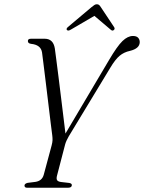

<svg xmlns="http://www.w3.org/2000/svg" viewBox="-20 -882 676 902"><path d="M317.5 -12Q317 0 299 0H107.5Q95 0 95 -10.5Q95.5 -19.5 110 -23L146 -27.5Q177.5 -32 185.5 -61L222.5 -198.5Q226.5 -213.5 226.8 -224Q227 -234.5 225.5 -246Q223.5 -261.5 218.5 -301.2Q213.5 -341 207.5 -392Q201.5 -443 195.2 -493.5Q189 -544 184.2 -582.8Q179.5 -621.5 177.5 -635.5Q172 -671.5 126 -676Q111 -678 111 -689Q110.5 -700 125.5 -700H190Q230 -700 237.5 -655Q239.5 -640.5 244.2 -604.2Q249 -568 255 -519.8Q261 -471.5 267.2 -420.8Q273.5 -370 278.8 -326Q284 -282 287.5 -254.5L492.5 -600.5Q530.5 -665 555.2 -689Q580 -713 604.5 -713Q621 -713 628.8 -704.8Q636.5 -696.5 636.5 -684Q636 -654 590.5 -643Q562.5 -637 542 -620Q521.5 -603 498 -563.5L303 -241.5Q290.5 -220 286 -203.5L248 -57.5Q244 -43 248 -36Q252 -29 266.5 -27L305.5 -22.5Q318 -20 317.5 -12ZM513.5 -740Q507.5 -735.5 499.5 -743L423.5 -807.5L313 -743Q300 -735 294.5 -741Q289.5 -746.5 299 -755L409.5 -848Q417.5 -854.5 423 -858.2Q428.5 -862 435 -862Q442 -862 446 -858.2Q450 -854.5 454 -848L516.5 -754Q521.5 -745.5 513.5 -740Z"/></svg>

Font: Fraunces 144pt S050 Light
Style: Italic
Weight: 300
Italic angle: -16°
Version: Version 1.000; ttfautohint (v1.8.3)